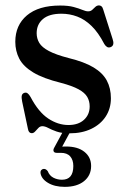

<svg xmlns="http://www.w3.org/2000/svg" viewBox="-20 -494 489 728"><path d="M223.5 -4H251.5L212 69L195.5 63.5Q203 62.5 211.2 62Q219.5 61.5 230.5 61.5Q275 61.5 300.2 81.8Q325.5 102 325.5 135.5Q325.5 171 298.8 192.8Q272 214.5 225.5 214.5Q187 214.5 161.8 199.2Q136.5 184 133.5 161.5Q133 155 136.5 151Q140 147 145 146.5Q150.5 146 154.2 148.5Q158 151 161 155Q167.5 172 182.5 179.8Q197.5 187.5 215 187.5Q258 187.5 258 135.5Q258 112.5 246.2 99Q234.5 85.5 210.5 85.5H195Q186 85.5 183.5 80Q181 74.5 185 67ZM239.5 -20Q277 -20 298.5 -39.8Q320 -59.5 320 -90.5Q320 -110.5 310.8 -126.5Q301.5 -142.5 277.8 -155.5Q254 -168.5 210.5 -180Q144 -196.5 106.2 -219.2Q68.5 -242 53.2 -271.2Q38 -300.5 38 -335.5Q38 -398.5 82.2 -435.8Q126.5 -473 208 -473Q239 -473 259.2 -467.5Q279.5 -462 292.5 -456.5Q305.5 -451 314 -451Q323.5 -451 329.5 -456.5Q335.5 -462 341.5 -467.8Q347.5 -473.5 355.5 -473.5Q360.5 -473.5 364.8 -470Q369 -466.5 371.5 -457.5L407 -346Q411 -334.5 409.5 -326.8Q408 -319 400 -315.5Q392 -312.5 386.2 -315.8Q380.5 -319 375.5 -327Q353 -370.5 327.2 -395.5Q301.5 -420.5 272.8 -431.2Q244 -442 213 -442Q166.5 -442 142.8 -421.8Q119 -401.5 119 -368Q119 -348 129 -331.2Q139 -314.5 165.5 -300.5Q192 -286.5 240 -274Q299.5 -259.5 334.5 -238.5Q369.5 -217.5 385 -188.5Q400.5 -159.5 400.5 -121.5Q400.5 -82.5 381 -52.5Q361.5 -22.5 326.2 -5.5Q291 11.5 244 11.5Q214 11.5 194.8 4.8Q175.5 -2 163 -8.8Q150.5 -15.5 140.5 -15.5Q132 -15.5 125.8 -9Q119.5 -2.5 113.5 4.2Q107.5 11 100.5 11Q95 11 91.2 7.2Q87.5 3.5 86 -5L64 -109Q61 -124 62.5 -131.2Q64 -138.5 71 -141.5Q78.5 -144.5 84.2 -140.5Q90 -136.5 96 -126Q126 -69 163 -44.5Q200 -20 239.5 -20Z"/></svg>

Font: Fraunces 48pt
Style: Regular
Weight: 400
Version: Version 1.000;[b76b70a41]